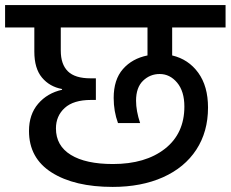

<svg xmlns="http://www.w3.org/2000/svg" viewBox="-44 -760 907 755"><path d="M633 -652V-542Q697 -527 735.5 -474Q774 -421 774 -337Q774 -242 728 -171.5Q682 -101 597 -63Q512 -25 399 -25Q249 -25 159.5 -81.5Q70 -138 70 -245Q70 -310 106 -352Q142 -394 200 -407V-410Q151 -419 121 -455Q91 -491 91 -557V-652H-24V-740H843V-652ZM536 -652H195V-561Q195 -507 223 -479.5Q251 -452 312 -452H333V-367H314Q245 -367 210.5 -335.5Q176 -304 176 -255Q176 -187 234.5 -151Q293 -115 400 -115Q528 -115 604.5 -175Q681 -235 681 -341Q681 -401 652.5 -435Q624 -469 584 -469Q546 -469 518.5 -442.5Q491 -416 491 -364Q491 -324 507 -276H420Q403 -322 403 -375Q403 -447 439.5 -488.5Q476 -530 536 -542Z"/></svg>

Font: A Bank Premium Med
Style: Regular
Weight: 500
Designer: Ninad Kale (Devanagari), Jonny Pinhorn (Latin), Htun Naung (Myanmar)
Foundry: Indian Type Foundry
Version: 4.004